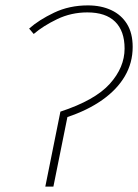

<svg xmlns="http://www.w3.org/2000/svg" viewBox="-20 -692 512 712"><path d="M148 0 204 -278Q332 -320 387 -381Q442 -442 442 -512Q442 -577 407 -611.5Q372 -646 304 -646Q244 -646 192 -621Q140 -596 105 -566L88 -586Q124 -618 180.5 -645Q237 -672 306 -672Q355 -672 392.5 -654.5Q430 -637 451 -603Q472 -569 472 -518Q472 -459 443 -409.5Q414 -360 359.5 -321.5Q305 -283 230 -258L178 0Z"/></svg>

Font: Source Sans 3 ExtraLight ExtraLight
Style: Italic
Weight: 250
Italic angle: -11°
Version: Version 3.052;hotconv 1.1.0;makeotfexe 2.6.0